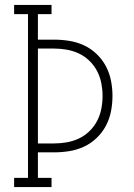

<svg xmlns="http://www.w3.org/2000/svg" viewBox="-20 -755 540 775"><path d="M37 0V-37H93V-698H37V-735H188V-698H133V-595H198Q229 -595 260 -590Q291 -585 319 -572Q347 -559 370 -537Q393 -515 407.5 -487.5Q422 -460 428 -429.5Q434 -399 434 -368Q434 -336 428 -305.5Q422 -275 407.5 -247.5Q393 -220 370 -198Q347 -176 319 -163Q291 -150 260 -145Q229 -140 198 -140H133V-37H188V0ZM198 -176Q224 -176 249.5 -180.5Q275 -185 298.5 -196Q322 -207 341 -225.5Q360 -244 372 -267Q384 -290 389 -316Q394 -342 394 -368Q394 -393 389 -419Q384 -445 372 -468Q360 -491 341 -509.5Q322 -528 298.5 -539Q275 -550 249.5 -554.5Q224 -559 198 -559H133V-176Z"/></svg>

Font: Iosevka Slab Extralight
Style: Regular
Weight: 200
Monospace: yes
Designer: Belleve Invis
Foundry: Belleve Invis
Version: Version 11.1.1; ttfautohint (v1.8.3)